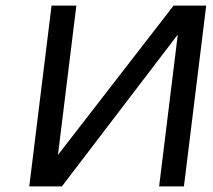

<svg xmlns="http://www.w3.org/2000/svg" viewBox="-20 -669 763 689"><path d="M202 0 618 -545 551 0H640L720 -649H603L188 -113L254 -649H165L85 0Z"/></svg>

Font: Gamestation Text
Style: Italic
Weight: 400
Designer: Jonas Hecksher
Foundry: Jonas Hecksher, Playtypeª, e-types AS
Version: Version 1.003